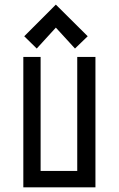

<svg xmlns="http://www.w3.org/2000/svg" viewBox="-20 -804 510 824"><path d="M389.6 -559.6V0H80.1V-559.6H154.3V-70.3H311.5V-559.6ZM219.7 -784.2 356.4 -648.4 301.8 -595.7 219.7 -685.5 137.7 -595.7 84 -648.4Z"/></svg>

Font: Geo
Style: Regular
Weight: 500
Version: Version 001.2